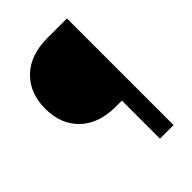

<svg xmlns="http://www.w3.org/2000/svg" viewBox="-208 -808 905 905"><g transform="rotate(-45 244.5 -355.5)"><path d="M315.4 0V-253.9H274.4Q162.1 -253.9 97.4 -315.9Q32.7 -377.9 32.7 -482.4Q32.7 -586.4 97.7 -648.7Q162.6 -710.9 274.9 -710.9H406.2V0Z"/></g></svg>

Font: SteelSelectRoboto
Style: Roboto-Regular
Weight: 400
Designer: Google
Version: Version 2.137; 2017